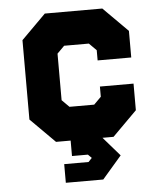

<svg xmlns="http://www.w3.org/2000/svg" viewBox="-52 -585 677 805"><g transform="rotate(-5 287.0 -183.0)"><path d="M192.5 174.5V96H295L310 80L295 65H228V0H166.5L63.5 -103V-437L166.5 -540H408.5L511.5 -437V-325H370V-368L339.5 -398.5H235.5L205 -368V-172L235.5 -141.5H339.5L370 -172V-215H511.5V-103L408.5 0H362L431.5 80L350 174.5ZM242.5 135H326.5L374.5 80L326.5 26H278.5V-70.5H375L441 -136.5V-152.5V-136.5L375 -70.5H206L135 -139V-404.5L202 -471.5H375L441 -405.5V-389.5V-405.5L375 -471.5H202L135 -404.5V-139L206 -70.5H278.5V26H326.5L374.5 80L326.5 135H242.5Z"/></g></svg>

Font: Tourney Black
Style: Regular
Weight: 900
Version: Version 1.015